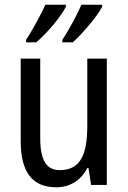

<svg xmlns="http://www.w3.org/2000/svg" viewBox="-20 -786 545 816"><path d="M414 -757V-766H326C312 -732 274 -660 245 -617V-606H289C329 -641 392 -715 414 -757ZM260 -757V-766H173C156 -729 121 -662 91 -617V-606H134C181 -646 238 -714 260 -757ZM434 -537H351V-253C351 -126 321 -63 233 -63C177 -63 151 -106 151 -199V-537H68V-186C68 -62 112 10 219 10C275 10 324 -18 351 -72H356L367 0H434Z"/></svg>

Font: Noto Sans Khmer UI Condensed
Style: Regular
Weight: 400
Width: 3
Designer: Danh Hong and the Monotype Design Team
Foundry: Monotype Imaging Inc.
Version: Version 2.002